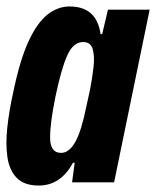

<svg xmlns="http://www.w3.org/2000/svg" viewBox="-24 -564 483 594"><path d="M96 10Q51 10 28 -13.5Q5 -37 -1 -77.5Q-7 -118 -1.5 -169Q4 -220 16 -274Q37 -377 64 -435.5Q91 -494 123 -519Q155 -544 191 -544Q275 -544 287 -459L292 -458L310 -534H439L329 0H199L207 -60L202 -61Q164 10 96 10ZM165 -91Q190 -91 209 -125Q228 -159 243 -234L254 -284Q262 -324 265.5 -358Q269 -392 262.5 -413Q256 -434 233 -434Q203 -434 184.5 -393.5Q166 -353 148 -267Q131 -185 131 -138Q131 -91 165 -91Z"/></svg>

Font: Mona Sans Condensed
Style: Bold Italic
Weight: 700
Width: 3
Italic angle: -11.7°
Designer: Deni Anggara
Foundry: GitHub
Version: Version 1.001; ttfautohint (v1.8.4.7-5d5b);gftools[0.9.31]